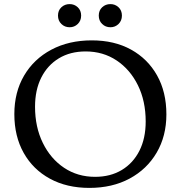

<svg xmlns="http://www.w3.org/2000/svg" viewBox="-20 -907 882 937"><path d="M416 10Q306 10 223.5 -35Q141 -80 95.5 -161Q50 -242 50 -350Q50 -457 97.5 -538Q145 -619 230.5 -664.5Q316 -710 428 -710Q538 -710 619.5 -665Q701 -620 746.5 -539Q792 -458 792 -349Q792 -243 744.5 -162Q697 -81 612.5 -35.5Q528 10 416 10ZM444 -44Q519 -44 574.5 -77.5Q630 -111 660.5 -171.5Q691 -232 691 -314Q691 -414 653 -491Q615 -568 549 -612Q483 -656 398 -656Q323 -656 267.5 -622.5Q212 -589 181.5 -528.5Q151 -468 151 -386Q151 -287 189 -209.5Q227 -132 293 -88Q359 -44 444 -44ZM519 -774Q495 -774 478.5 -790Q462 -806 462 -831Q462 -856 478.5 -871.5Q495 -887 519 -887Q542 -887 558.5 -871.5Q575 -856 575 -831Q575 -806 558.5 -790Q542 -774 519 -774ZM320 -774Q296 -774 279.5 -790Q263 -806 263 -831Q263 -856 279.5 -871.5Q296 -887 320 -887Q343 -887 359.5 -871.5Q376 -856 376 -831Q376 -806 359.5 -790Q343 -774 320 -774Z"/></svg>

Font: Hedvig Letters Serif
Style: Regular
Weight: 400
Designer: Alexander Örn & Tor Weibull
Foundry: Kanon Foundry
Version: Version 1.000